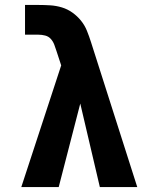

<svg xmlns="http://www.w3.org/2000/svg" viewBox="-20 -755 640 775"><path d="M66 0 227 -491 208 -549Q204 -562 199 -575Q194 -588 185 -598Q176 -608 162.5 -611.5Q149 -615 135 -615H81V-735H135Q159 -735 183 -733.5Q207 -732 230 -725Q253 -718 272.5 -704Q292 -690 307 -671.5Q322 -653 331 -630.5Q340 -608 347 -586L534 0H383L304 -337L217 0Z"/></svg>

Font: Iosevka Etoile Heavy
Style: Regular
Weight: 900
Designer: Belleve Invis
Foundry: Belleve Invis
Version: Version 22.1.2; ttfautohint (v1.8.4)